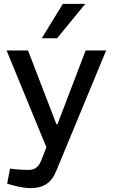

<svg xmlns="http://www.w3.org/2000/svg" viewBox="-20 -764 582 993"><path d="M138 209Q123 209 101 206Q79 203 53 196L17 186L32 108L65 112Q82 113 98 114Q114 115 125 115Q150 115 165.5 104.5Q181 94 191 71L220 -2L14 -503H125L272 -121H277L423 -503H529L271 120Q252 167 219.5 188Q187 209 138 209ZM196 -566 305 -744H421L275 -566Z"/></svg>

Font: REM
Style: Regular
Weight: 400
Designer: Octavio Pardo
Foundry: Ashler Design
Version: Version 1.005;gftools[0.9.28]